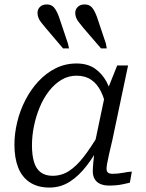

<svg xmlns="http://www.w3.org/2000/svg" viewBox="-20 -833 657 865"><path d="M490 -376 461 -337Q452 -386 435 -420.5Q418 -455 391 -473.5Q364 -492 325 -492Q288 -492 257 -473.5Q226 -455 201 -423Q176 -391 159 -350Q142 -309 133 -265Q124 -221 124 -178Q124 -135 133 -104Q142 -73 163 -57Q184 -41 217 -41Q258 -41 291.5 -63Q325 -85 357.5 -127Q390 -169 426 -230L441 -200Q409 -137 372.5 -89Q336 -41 294.5 -14.5Q253 12 203 12Q150 12 114.5 -11.5Q79 -35 62 -78Q45 -121 45 -181Q45 -231 57.5 -283Q70 -335 94.5 -382.5Q119 -430 153.5 -467Q188 -504 231 -525.5Q274 -547 325 -547Q374 -547 407 -524.5Q440 -502 460.5 -463.5Q481 -425 490 -376ZM557 -538 486 -201Q477 -163 471 -137Q465 -111 462.5 -95.5Q460 -80 460 -73Q460 -61 466.5 -55.5Q473 -50 487 -50Q511 -50 534 -54.5Q557 -59 574 -60L565 -10Q552 -7 536.5 -3.5Q521 0 505 1.5Q489 3 471 3Q449 3 432.5 -4Q416 -11 407 -25.5Q398 -40 398 -62Q398 -74 400.5 -102.5Q403 -131 408 -165L402 -163L453 -406L458 -413L508 -538ZM417 -756 457 -637 461 -615H435L355 -708Q344 -722 335.5 -732.5Q327 -743 323 -753.5Q319 -764 319 -775Q319 -791 330.5 -802Q342 -813 361 -813Q383 -813 395 -798.5Q407 -784 417 -756ZM246 -756 286 -637 291 -615H264L185 -708Q173 -722 165 -732.5Q157 -743 153 -753.5Q149 -764 149 -775Q149 -791 160 -802Q171 -813 191 -813Q212 -813 224 -798.5Q236 -784 246 -756Z"/></svg>

Font: Roboto Serif 20pt Light
Style: Italic
Weight: 300
Italic angle: -10°
Version: Version 1.007